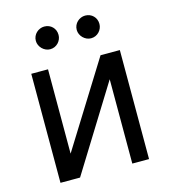

<svg xmlns="http://www.w3.org/2000/svg" viewBox="-111 -839 820 928"><g transform="rotate(-15 298.5 -375.0)"><path d="M423.3 -545.5H519.9V0H436.1V-421.9L174.7 0H76.7V-545.5H160.5V-123.6ZM196 -636.4Q185 -636.4 174.7 -641Q164.4 -645.6 156.4 -653.6Q148.4 -661.6 143.8 -671.9Q139.2 -682.2 139.2 -693.2Q139.2 -705.6 143.8 -715.9Q148.4 -726.2 156.4 -733.8Q164.4 -741.5 174.7 -745.7Q185 -750 196 -750Q208.5 -750 218.8 -745.7Q229 -741.5 236.7 -733.8Q244.3 -726.2 248.6 -715.9Q252.8 -705.6 252.8 -693.2Q252.8 -682.2 248.6 -671.9Q244.3 -661.6 236.7 -653.6Q229 -645.6 218.8 -641Q208.5 -636.4 196 -636.4ZM400.6 -636.4Q389.6 -636.4 379.3 -641Q369 -645.6 361 -653.6Q353 -661.6 348.4 -671.9Q343.8 -682.2 343.8 -693.2Q343.8 -705.6 348.4 -715.9Q353 -726.2 361 -733.8Q369 -741.5 379.3 -745.7Q389.6 -750 400.6 -750Q413 -750 423.3 -745.7Q433.6 -741.5 441.2 -733.8Q448.9 -726.2 453.1 -715.9Q457.4 -705.6 457.4 -693.2Q457.4 -682.2 453.1 -671.9Q448.9 -661.6 441.2 -653.6Q433.6 -645.6 423.3 -641Q413 -636.4 400.6 -636.4Z"/></g></svg>

Font: Fast_Sans-Dotted
Style: Regular
Weight: 400
Version: Version 3.018